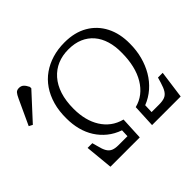

<svg xmlns="http://www.w3.org/2000/svg" viewBox="-293 -934 1148 1148"><g transform="rotate(-45 281.0 -360.0)"><path d="M43 0 26 -176H66L75 -143Q83 -109 94 -90.5Q105 -72 122.5 -64.5Q140 -57 168 -57H244L246 -105Q200 -121 165.5 -149Q131 -177 107.5 -214Q84 -251 72.5 -295.5Q61 -340 61 -388Q60 -452 75 -504.5Q90 -557 117.5 -597Q145 -637 183.5 -664Q222 -691 270 -705.5Q318 -720 374 -720Q460 -720 521 -684.5Q582 -649 614.5 -585.5Q647 -522 646 -438Q646 -381 632.5 -330.5Q619 -280 594 -237.5Q569 -195 532.5 -163Q496 -131 450 -113L448 -57H511Q541 -57 559 -64Q577 -71 589 -89.5Q601 -108 611 -142L621 -176H661L637 0H395L402 -145Q442 -155 473.5 -179.5Q505 -204 527.5 -241.5Q550 -279 561.5 -327.5Q573 -376 573 -433Q574 -488 560.5 -532.5Q547 -577 520 -608.5Q493 -640 453.5 -657Q414 -674 361 -674Q310 -674 268.5 -656.5Q227 -639 196 -604Q165 -569 148.5 -518Q132 -467 132 -400Q132 -351 142.5 -309.5Q153 -268 174 -234.5Q195 -201 225.5 -178Q256 -155 298 -144L291 0ZM-108 -505 -131 -517 -57 -677Q-47 -699 -38 -709.5Q-29 -720 -11 -720Q7 -720 18.5 -709.5Q30 -699 40 -678V-666Z"/></g></svg>

Font: Literata 24pt Light
Style: Italic
Weight: 300
Italic angle: -2°
Designer: Latin by Veronika Burian and Jose Scaglione. Greek by Irene Vlachou. Cyrillic by Vera Evstafieva
Foundry: TypeTogether
Version: Version 3.103;gftools[0.9.29]